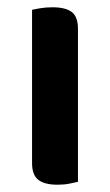

<svg xmlns="http://www.w3.org/2000/svg" viewBox="-20 -500 302 527"><path d="M194 -1Q186 1 171 4Q156 7 138 7Q102 7 85 -6.5Q68 -20 68 -52V-473Q76 -475 91 -477.5Q106 -480 124 -480Q160 -480 177 -467Q194 -454 194 -421V-1Z"/></svg>

Font: Baloo Tammudu 2 SemiBold
Style: Regular
Weight: 600
Designer: Maithili Shingre, Omkar Shende and Ek Type
Foundry: Ek Type
Version: Version 1.640;hotconv 1.0.111;makeotfexe 2.5.65597; ttfautoh